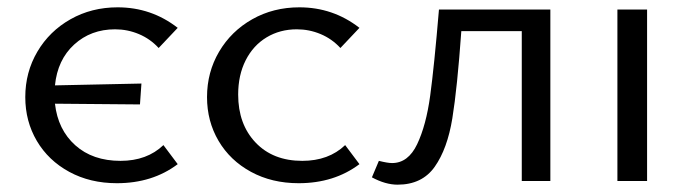

<svg xmlns="http://www.w3.org/2000/svg" viewBox="-20 -494 1880 524"><path d="M426 -98 465 -46Q396 6 299 6Q226 6 169 -25Q112 -56 80.5 -109.5Q49 -163 49 -229Q49 -297 82 -353Q115 -409 172.5 -441.5Q230 -474 301 -474Q393 -474 465 -418L413 -363Q390 -388 359 -401Q328 -414 294 -414Q228 -414 182.5 -372.5Q137 -331 130 -261L366 -266L362 -209L130 -211Q138 -140 185.5 -97.5Q233 -55 309 -55Q381 -55 426 -98Z M545 -229Q545 -297 578 -353Q611 -409 668.5 -441.5Q726 -474 797 -474Q889 -474 961 -418L909 -363Q886 -388 855 -401Q824 -414 790 -414Q744 -414 707.5 -392Q671 -370 650.5 -329.5Q630 -289 630 -236Q630 -155 677.5 -105Q725 -55 805 -55Q877 -55 922 -98L961 -46Q892 6 795 6Q722 6 665 -25Q608 -56 576.5 -109.5Q545 -163 545 -229Z M1482 0H1404V-409H1239Q1228 -254 1214.5 -171Q1201 -88 1166.5 -39Q1132 10 1065 10Q1032 10 995 -10L1014 -55Q1038 -49 1050 -49Q1094 -49 1118.5 -100.5Q1143 -152 1154 -232.5Q1165 -313 1178 -468H1482Z M1665 -468H1746V0H1665Z"/></svg>

Font: Ysabeau SC Medium
Style: Regular
Weight: 500
Designer: Christian Thalmann (Catharsis Fonts)
Version: Version 0.003